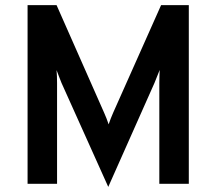

<svg xmlns="http://www.w3.org/2000/svg" viewBox="-20 -720 848 752"><path d="M404 12 221 -395Q216.5 -406.5 211.2 -420Q206 -433.5 201.5 -445.5Q202.5 -435.5 203 -420.8Q203.5 -406 203.5 -395V0H88V-700H201.5L388 -278Q393 -267 397.2 -256Q401.5 -245 405.5 -233Q409.5 -244.5 413.8 -255.8Q418 -267 423 -278L611 -700H719.5V0H604V-395Q604 -407 604.5 -422.2Q605 -437.5 605.5 -446Q601 -435 595.2 -420.5Q589.5 -406 585 -395Z"/></svg>

Font: Overpass SemiBold
Style: Regular
Weight: 600
Designer: Delve Withrington, Dave Bailey, Thomas Jockin
Foundry: Delve Fonts LLC
Version: Version 4.000